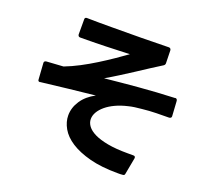

<svg xmlns="http://www.w3.org/2000/svg" viewBox="-137 -951 1274 1172"><g transform="rotate(20 500.0 -364.5)"><path d="M737 50Q631 50 555 30Q479 10 429.5 -22Q380 -54 356.5 -95.5Q333 -137 333 -179Q333 -229 363 -274.5Q393 -320 450 -350Q371 -342 283.5 -332Q196 -322 103 -311Q102 -310 100 -310Q88 -310 88 -323L81 -427V-429Q81 -440 95 -442L204 -449Q251 -467 299.5 -492.5Q348 -518 394.5 -547Q441 -576 483.5 -605Q526 -634 559 -658Q486 -655 403 -652.5Q320 -650 239 -650Q226 -650 224 -664V-764Q224 -776 238 -776Q275 -775 315.5 -775Q356 -775 399 -775Q495 -775 591.5 -776Q688 -777 768 -779Q781 -779 783 -765L785 -681Q785 -671 776 -665Q743 -645 705 -620Q667 -595 626 -568.5Q585 -542 543 -515.5Q501 -489 461 -466Q567 -477 678 -486.5Q789 -496 910 -501L911 -502Q923 -502 925 -488L931 -391V-389Q931 -378 917 -376Q879 -376 833.5 -375Q788 -374 743 -369Q720 -367 698 -364Q676 -361 657 -356Q614 -346 579.5 -330Q545 -314 520.5 -293.5Q496 -273 483 -250.5Q470 -228 470 -205Q470 -181 486 -159.5Q502 -138 535.5 -121.5Q569 -105 622.5 -95Q676 -85 751 -85H790Q805 -85 803 -70L783 37Q782 49 768 49Q760 50 752.5 50Q745 50 737 50Z"/></g></svg>

Font: LINE Seed JP_TTF Bold
Style: Regular
Weight: 700
Designer: LINE & Fontrix & Fontworks
Version: Version 1.009